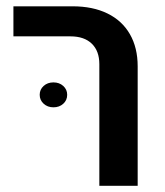

<svg xmlns="http://www.w3.org/2000/svg" viewBox="-20 -601 535 621"><path d="M23.4 0ZM301.3 -393.6Q301.3 -436 276.9 -459.7Q252.4 -483.4 208 -483.4H23.4V-580.6H214.8Q280.3 -580.6 327.6 -557.4Q375 -534.2 400.1 -490.5Q425.3 -446.8 425.3 -386.2V0H301.3ZM108.4 -294.4Q108.4 -311.5 121.1 -323Q133.8 -334.5 152.8 -334.5Q171.9 -334.5 184.6 -323Q197.3 -311.5 197.3 -294.4Q197.3 -276.9 184.6 -265.4Q171.9 -253.9 152.8 -253.9Q133.8 -253.9 121.1 -265.6Q108.4 -277.3 108.4 -294.4Z"/></svg>

Font: Heebo Medium
Style: Regular
Weight: 500
Designer: Oded Ezer
Foundry: Meir Sadan
Version: Version 2.001; ttfautohint (v1.5.14-ce02) -l 8 -r 50 -G 200 